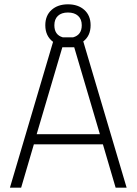

<svg xmlns="http://www.w3.org/2000/svg" viewBox="-20 -870 633 890"><path d="M400 -753Q400 -704 366 -678L567 0H516L457 -201H137L78 0H26L226 -676Q190 -703 190 -753Q190 -798 219 -824Q248 -850 295 -850Q342 -850 371 -824Q400 -798 400 -753ZM269 -651 150 -248H443L324 -651ZM232 -753Q232 -708 271 -697H319Q359 -708 359 -753Q359 -781 342 -796.5Q325 -812 295 -812Q265 -812 248.5 -796.5Q232 -781 232 -753Z"/></svg>

Font: TitilliumText
Style: Light
Weight: 300
Designer: Accademia di Belle Arti di Urbino and others
Foundry: Accademia di Belle Arti di Urbino and others.
Version: Version 60.001